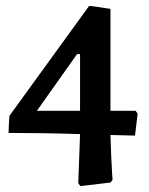

<svg xmlns="http://www.w3.org/2000/svg" viewBox="-20 -528 505 650"><path d="M252 102 245 92Q245 92 245.5 76.5Q246 61 247 36.5Q248 12 249 -17Q250 -46 251 -74Q192 -76 128.5 -77Q65 -78 9 -78Q9 -92 10 -106.5Q11 -121 12 -136L281 -507Q282 -507 283.5 -507.5Q285 -508 286 -508L354 -498V-153H439L446 -143L437 -69Q437 -69 414.5 -69.5Q392 -70 354 -71Q355 -34 356.5 1Q358 36 359.5 58.5Q361 81 361 81L354 90ZM105 -153H251V-345H241Z"/></svg>

Font: Alegreya SemiBold
Style: Regular
Weight: 600
Designer: Juan Pablo del Peral
Foundry: Huerta Tipografica
Version: Version 2.009